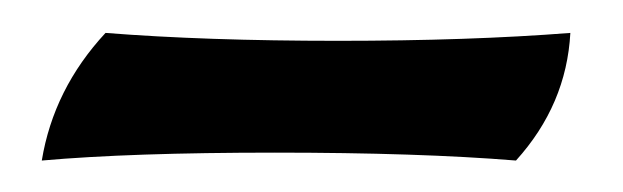

<svg xmlns="http://www.w3.org/2000/svg" viewBox="-20 -392 386 119"><path d="M299.8 -292.5Q239.7 -297.4 150.4 -297.4Q61 -297.4 5.9 -292.5Q13.2 -336.9 45.4 -371.6Q107.4 -366.7 189.5 -366.7Q271 -366.7 333.5 -371.6Q331.1 -327.1 299.8 -292.5Z"/></svg>

Font: Balgruf
Style: Regular
Weight: 500
Designer: Paul James MIller
Foundry: High-Logic / Made with FontCreator
Version: Version 1.201;March 28, 2021;FontCreator 13.0.0.2683 64-bit